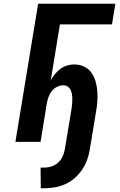

<svg xmlns="http://www.w3.org/2000/svg" viewBox="-20 -755 640 1022"><path d="M197 247 196 137H216Q236 137 255.5 130.5Q275 124 290 110Q305 96 313.5 77.5Q322 59 325 40L361 -177Q363 -190 364 -202.5Q365 -215 365 -228Q365 -241 363 -253.5Q361 -266 355.5 -277Q350 -288 340 -294.5Q330 -301 317 -301Q300 -301 283 -292.5Q266 -284 255 -269.5Q244 -255 238 -238Q232 -221 229 -204L196 0H62L183 -735H594L576 -625H299L250 -327Q259 -344 272 -360Q285 -376 301 -388Q317 -400 336 -406Q355 -412 374 -412Q402 -412 426.5 -401Q451 -390 466 -369Q481 -348 488.5 -322.5Q496 -297 498 -269.5Q500 -242 498 -214Q496 -186 491 -159L458 40Q454 67 444 95Q434 123 417.5 147.5Q401 172 378 192.5Q355 213 328 225Q301 237 273 242Q245 247 217 247Z"/></svg>

Font: Iosevka XBd Ex Obl
Style: Regular
Weight: 800
Width: 7
Italic angle: -9°
Monospace: yes
Designer: Belleve Invis
Foundry: Belleve Invis
Version: Version 32.5.0; ttfautohint (v1.8.4)